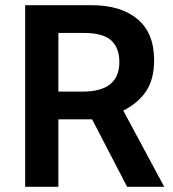

<svg xmlns="http://www.w3.org/2000/svg" viewBox="-20 -720 666 740"><path d="M205 0H77V-700H333Q445.5 -700 509.8 -646.5Q574 -593 574 -488Q574 -414.5 543 -368.2Q512 -322 455 -294L613 0H470L335 -260H330H205ZM205 -593V-367H299Q440 -367 440 -481Q440 -536 408.2 -564.5Q376.5 -593 304 -593Z"/></svg>

Font: Cabin
Style: Bold
Weight: 700
Designer: Pablo Impallari
Foundry: Pablo Impallari. http://www.impallari.com Igino Marini. http://www.ikern.com
Version: Version 3.001;hotconv 1.0.109;makeotfexe 2.5.65596